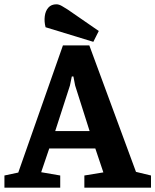

<svg xmlns="http://www.w3.org/2000/svg" viewBox="-29 -864 715 884"><path d="M-8.6 0V-56L55.1 -69.5L260.8 -655.1H382.2L597.1 -72.7L666.2 -56V0H359.4V-56L446.9 -70.3L409.9 -180.3H197.7L160.6 -71.1L248.3 -56V0ZM225.2 -260.5H383.6L317 -470.2L309 -511.8H301.6L293 -470.2ZM400.7 -671.4 180.8 -738.6Q174 -764.7 177.1 -789.1Q180.1 -813.6 193.6 -828.9Q207.1 -844.2 231 -844.2Q242.2 -844.2 256 -836.3Q269.9 -828.3 282.9 -819.9L425.8 -721.3Z"/></svg>

Font: Faustina Light
Style: Regular
Weight: 300
Designer: Alfonso Garcia
Foundry: http://www.omnibus-type.com
Version: Version 1.200